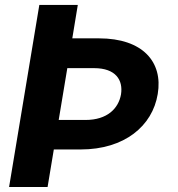

<svg xmlns="http://www.w3.org/2000/svg" viewBox="-20 -747 711 767"><path d="M375.4 -593.8H268.8L290.8 -727.3H137.1L16.3 0H170.1L195 -149.9H301.8C477.3 -149.9 589.1 -243.6 610.1 -371.4C631.7 -499.3 550.4 -593.8 375.4 -593.8ZM463.4 -370C453.5 -313.9 408.7 -267.8 321.7 -267.8H214.5L248.9 -474.8H355.8C442.8 -474.8 472.3 -426.8 463.4 -370Z"/></svg>

Font: TID UI
Style: Bold Italic
Weight: 700
Italic angle: -9.39999°
Designer: The TID Project Authors
Foundry: Bakken & Bæck
Version: Version 1.001;hotconv 1.0.109;makeotfexe 2.5.65596